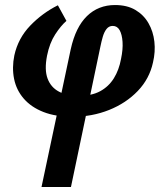

<svg xmlns="http://www.w3.org/2000/svg" viewBox="-20 -454 662 763"><path d="M145 289 261 -258Q271 -303 287 -335.5Q303 -368 325.5 -390Q348 -412 376 -423Q404 -434 437 -434Q485 -434 518 -414.5Q551 -395 570 -362Q589 -329 593.5 -288.5Q598 -248 588 -206Q574 -141 527.5 -92.5Q481 -44 413.5 -17Q346 10 268 10Q201 10 152.5 -9Q104 -28 74.5 -62Q45 -96 36 -140.5Q27 -185 37 -234Q52 -302 100 -352Q148 -402 210 -433L244 -371Q222 -352 199.5 -317.5Q177 -283 167 -233Q156 -177 169 -142Q182 -107 214 -90Q246 -73 292 -73Q344 -73 378 -91.5Q412 -110 432.5 -143Q453 -176 461 -220Q469 -258 467 -287.5Q465 -317 455.5 -334Q446 -351 428 -351Q413 -351 403.5 -339Q394 -327 388.5 -308Q383 -289 379 -269L262 289Z"/></svg>

Font: Ysabeau ExtraBold
Style: Italic
Weight: 800
Italic angle: -12°
Designer: Christian Thalmann (Catharsis Fonts)
Version: Version 2.002